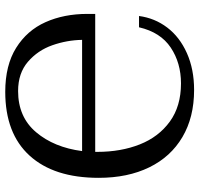

<svg xmlns="http://www.w3.org/2000/svg" viewBox="-34 -716 760 732"><g transform="rotate(90 346.0 -350.0)"><path d="M658 -346Q658 -176 573.5 -83Q489 10 330 10Q229 10 162.5 -31.5Q96 -73 64.5 -143.5Q33 -214 33 -303V-333H559V-341Q559 -431 530.5 -503Q502 -575 443.5 -617.5Q385 -660 298 -660Q220 -660 161.5 -621Q103 -582 84 -500H41Q49 -560 85 -607.5Q121 -655 182.5 -682.5Q244 -710 323 -710Q427 -710 502.5 -665.5Q578 -621 618 -539Q658 -457 658 -346ZM556 -283H132Q133 -225 152.5 -169.5Q172 -114 215.5 -76.5Q259 -39 327 -39Q426 -39 484 -107.5Q542 -176 556 -283Z"/></g></svg>

Font: TavirajRegular
Style: Regular
Weight: 400
Designer: Katatrad Team
Foundry: CadsonDemak
Version: Version 1.000